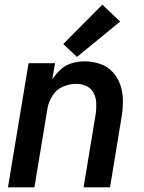

<svg xmlns="http://www.w3.org/2000/svg" viewBox="-20 -800 616 820"><path d="M14 0H127L183 -338Q188 -366 204.5 -392Q221 -418 249 -430Q277 -442 305 -442Q329 -442 349 -432.5Q369 -423 379.5 -403.5Q390 -384 391 -361Q392 -338 389 -315L337 0H450L499 -299Q505 -334 505 -369Q505 -404 494.5 -435.5Q484 -467 462 -491.5Q440 -516 408 -527Q376 -538 341 -538Q315 -538 288 -530.5Q261 -523 239.5 -503.5Q218 -484 203 -460L215 -530H102ZM309 -557 493 -708 417 -780 250 -612Z"/></svg>

Font: Iosevka Sparkle Semibold
Style: Italic
Weight: 600
Italic angle: -9°
Designer: Belleve Invis
Foundry: Belleve Invis
Version: Version 4.5.0; ttfautohint (v1.8.3)